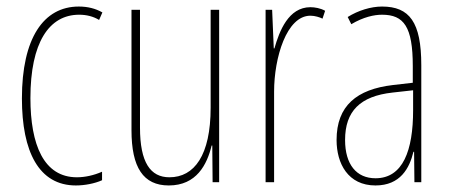

<svg xmlns="http://www.w3.org/2000/svg" viewBox="-20 -557 1377 587"><path d="M212 10C239 10 270 4 292 -6V-32C267 -21 240 -15 215 -15C114 -15 73 -114 73 -257C73 -427 130 -512 222 -512C244 -512 265 -507 283 -496L293 -519C272 -531 248 -537 221 -537C113 -537 47 -440 47 -256C47 -93 99 10 212 10Z M650 -527H624V-228C624 -82 574 -15 498 -15C440 -15 408 -60 408 -167V-527H382V-159C382 -45 418 10 496 10C581 10 613 -54 627 -112H629L630 0H650Z M929 -535C862 -535 834 -462 819 -409H817L812 -527H792V0H818V-277C818 -380 856 -509 929 -509C943 -509 958 -504 966 -500L974 -524C960 -532 942 -535 929 -535Z M1148 -537C1114 -537 1075 -525 1043 -505L1054 -483C1091 -505 1124 -512 1148 -512C1215 -512 1242 -475 1242 -355V-304L1181 -297C1071 -284 1009 -234 1009 -129C1009 -57 1044 10 1128 10C1204 10 1232 -43 1244 -93H1246L1247 0H1268V-358C1268 -489 1232 -537 1148 -537ZM1180 -274 1243 -281V-220C1243 -97 1212 -12 1128 -12C1070 -12 1035 -54 1035 -129C1035 -217 1081 -263 1180 -274Z"/></svg>

Font: Noto Sans Myanmar UI ExtraCondensed Thin
Style: Regular
Weight: 100
Width: 2
Designer: Monotype Design Team
Foundry: Monotype Imaging Inc.
Version: Version 2.103